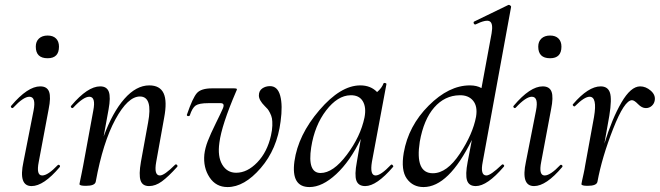

<svg xmlns="http://www.w3.org/2000/svg" viewBox="-20 -745 2674 778"><path d="M173 -509Q125 -509 125 -556Q125 -577 138 -589Q151 -601 173 -601Q195 -601 207 -589Q219 -577 219 -556Q219 -509 173 -509ZM108 9Q54 9 75 -89L116 -297Q127 -353 99 -353Q75 -353 34 -309Q30 -305 26 -309Q22 -313 26 -317Q92 -395 143 -395Q171 -395 179 -373Q187 -351 177 -302L137 -89Q126 -34 151 -34Q174 -34 214 -76Q216 -78 219 -77Q222 -76 223 -73Q224 -70 222 -68Q157 9 108 9Z M689 -77Q693 -81 697 -77Q701 -73 698 -69Q662 -29 636 -10Q610 9 584 9Q557 9 549.5 -14Q542 -37 551 -89L580 -248Q600 -354 547 -354Q498 -354 447.5 -261Q397 -168 368 -9Q365 8 328 8Q302 8 302 1Q302 -1 304.5 -12Q307 -23 310.5 -41Q314 -59 317 -74L358 -297Q369 -353 342 -353Q318 -353 277 -309Q273 -305 269 -309Q265 -313 269 -317Q335 -395 386 -395Q413 -395 421 -373Q429 -351 420 -302L400 -192Q436 -290 484 -344.5Q532 -399 585 -399Q628 -399 643 -367Q658 -335 645 -267L613 -89Q603 -34 628 -34Q646 -34 689 -77Z M902 13Q855 13 829 -26.5Q803 -66 808 -119Q811 -145 822 -173.5Q833 -202 854 -244.5Q875 -287 881 -301Q894 -327 874 -327H824Q787 -327 773 -317.5Q759 -308 749 -277Q748 -275 744 -274.5Q740 -274 738 -276.5Q736 -279 738 -282Q761 -349 778 -368Q795 -387 839 -387H929Q938 -387 939.5 -384.5Q941 -382 937 -375Q878 -238 869 -167Q861 -111 880.5 -78Q900 -45 937 -45Q982 -45 1022.5 -87Q1063 -129 1078 -196Q1083 -218 1083.5 -236Q1084 -254 1082 -265Q1080 -276 1074 -287.5Q1068 -299 1064.5 -303Q1061 -307 1053 -315Q1029 -339 1029 -358Q1029 -377 1042.5 -386.5Q1056 -396 1074 -396Q1105 -396 1115.5 -357Q1126 -318 1117 -253Q1103 -141 1036.5 -64Q970 13 902 13Z M1564 -77Q1567 -80 1571 -76Q1575 -72 1573 -69Q1506 9 1460 9Q1432 9 1424 -13.5Q1416 -36 1426 -89L1442 -182Q1399 -92 1342.5 -39.5Q1286 13 1234 13Q1159 13 1173 -91Q1188 -198 1274 -298.5Q1360 -399 1440 -399Q1482 -399 1508 -372Q1527 -388 1534 -407Q1535 -409 1538 -409Q1541 -409 1543.5 -407.5Q1546 -406 1546 -405L1487 -89Q1478 -34 1502 -34Q1523 -34 1564 -77ZM1279 -44Q1330 -44 1385.5 -118Q1441 -192 1457 -269Q1465 -310 1450 -335Q1435 -360 1400 -359Q1348 -358 1301.5 -297.5Q1255 -237 1241 -148Q1225 -44 1279 -44Z M2051 -717 1936 -89Q1925 -34 1951 -34Q1968 -34 2013 -77Q2017 -81 2021 -77Q2025 -73 2021 -69Q1954 9 1908 9Q1880 9 1872.5 -14Q1865 -37 1875 -89L1892 -178Q1798 13 1696 13Q1653 13 1628.5 -21Q1604 -55 1616 -126Q1635 -235 1717 -317Q1799 -399 1884 -399Q1912 -399 1931 -388L1972 -610Q1979 -650 1964.5 -658.5Q1950 -667 1907 -646Q1904 -645 1901.5 -647.5Q1899 -650 1899 -653.5Q1899 -657 1902 -658L2040 -725Q2044 -726 2048 -722.5Q2052 -719 2051 -717ZM1734 -43Q1791 -43 1843.5 -122.5Q1896 -202 1909 -272Q1916 -314 1897 -337Q1878 -360 1842 -359Q1782 -358 1739.5 -309.5Q1697 -261 1681 -171Q1661 -43 1734 -43Z M2209 -509Q2161 -509 2161 -556Q2161 -577 2174 -589Q2187 -601 2209 -601Q2231 -601 2243 -589Q2255 -577 2255 -556Q2255 -509 2209 -509ZM2144 9Q2090 9 2111 -89L2152 -297Q2163 -353 2135 -353Q2111 -353 2070 -309Q2066 -305 2062 -309Q2058 -313 2062 -317Q2128 -395 2179 -395Q2207 -395 2215 -373Q2223 -351 2213 -302L2173 -89Q2162 -34 2187 -34Q2210 -34 2250 -76Q2252 -78 2255 -77Q2258 -76 2259 -73Q2260 -70 2258 -68Q2193 9 2144 9Z M2574 -395Q2597 -395 2617 -377.5Q2637 -360 2633 -338Q2631 -325 2621 -316Q2611 -307 2597 -307Q2581 -307 2565.5 -323Q2550 -339 2541 -339Q2510 -339 2464.5 -223Q2419 -107 2401 -9Q2398 8 2361 8Q2336 8 2336 1Q2336 -1 2338.5 -12.5Q2341 -24 2345 -42Q2349 -60 2351 -74L2387 -271Q2401 -353 2369 -353Q2348 -353 2310 -315Q2307 -312 2303 -316Q2299 -320 2302 -323Q2364 -395 2414 -395Q2443 -395 2451.5 -369.5Q2460 -344 2449 -276L2429 -163Q2460 -264 2498 -329.5Q2536 -395 2574 -395Z"/></svg>

Font: Cormorant Infant Book
Style: Italic
Weight: 500
Italic angle: -10°
Designer: Christian Thalmann (Catharsis Fonts)
Version: Version 1.000;PS 002.000;hotconv 1.0.88;makeotf.lib2.5.64775